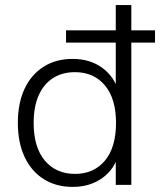

<svg xmlns="http://www.w3.org/2000/svg" viewBox="-20 -725 628 753"><path d="M265 8Q200 8 151.5 -22.5Q103 -53 76.5 -109.5Q50 -166 50 -243Q50 -320 76 -376Q102 -432 150.5 -463Q199 -494 265 -494Q333 -494 381 -459Q429 -424 445 -365H434V-558H239V-606H434V-705H495V-606H588V-558H495V0H434V-121H445Q430 -62 381.5 -27Q333 8 265 8ZM274 -43Q348 -43 391.5 -95Q435 -147 435 -243Q435 -338 391.5 -390Q348 -442 274 -442Q224 -442 187.5 -418.5Q151 -395 131.5 -350.5Q112 -306 112 -243Q112 -147 156 -95Q200 -43 274 -43Z"/></svg>

Font: Nunito Sans 12pt Light
Style: Regular
Weight: 300
Designer: Vernon Adams
Foundry: Vernon Adams
Version: Version 3.101;gftools[0.9.27]